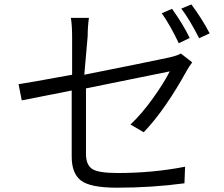

<svg xmlns="http://www.w3.org/2000/svg" viewBox="-20 -832 1041 893"><path d="M862.3 -655.3C842.8 -696.3 815.4 -741.2 780.3 -791L732.4 -770.5C759.8 -731.4 786.1 -684.6 811.5 -630.9ZM387.7 -663.1C387.7 -691.4 389.6 -719.7 393.6 -749H309.6C313.5 -725.6 315.4 -696.3 315.4 -661.1V-484.4C176.8 -459 93.8 -444.3 66.4 -440.4L81.1 -365.2C93.8 -367.2 127 -374 180.7 -384.8C234.4 -395.5 278.3 -404.3 313.5 -411.1V-103.5C313.5 -52.7 327.1 -15.6 355.5 6.8C383.8 29.3 439.5 41 523.4 41C631.8 41 736.3 34.2 837.9 20.5L840.8 -56.6C741.2 -37.1 636.7 -27.3 528.3 -27.3C468.8 -27.3 428.7 -33.2 409.2 -45.9C389.6 -58.6 379.9 -82 379.9 -117.2V-420.9C583 -461.9 712.9 -488.3 769.5 -500C752 -464.8 725.6 -422.9 691.4 -375C657.2 -327.1 622.1 -286.1 586.9 -252.9L648.4 -216.8C714.8 -286.1 782.2 -382.8 850.6 -506.8C857.4 -518.6 865.2 -530.3 874 -542L821.3 -583C811.5 -577.1 794.9 -571.3 770.5 -565.4C697.3 -549.8 564.5 -522.5 372.1 -484.4ZM823.2 -792C847.7 -760.7 875 -714.8 906.2 -654.3L955.1 -676.8C933.6 -718.8 905.3 -763.7 870.1 -811.5Z"/></svg>

Font: Gen Shin Gothic P Normal
Style: Regular
Weight: 300
Designer: [Source Han Sans]
Ryoko NISHIZUKA  (kana & ideographs); Paul D. Hunt (Latin, Greek & Cyrillic); Wenlong ZHANG  (bopomofo
Version: Version 1.002.20150607